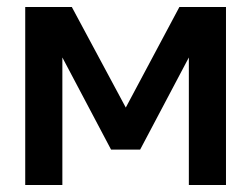

<svg xmlns="http://www.w3.org/2000/svg" viewBox="-20 -528 717 548"><path d="M297 -101 158 -364V0H52V-508H185L339 -221L492 -508H625V0H519V-364L380 -101Z"/></svg>

Font: LT Superior Semi-bold
Style: Regular
Weight: 600
Designer: Daniel Lyons
Foundry: LyonsType
Version: Version 1.0